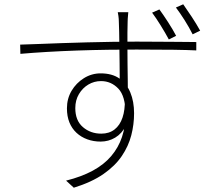

<svg xmlns="http://www.w3.org/2000/svg" viewBox="-20 -829 1040 895"><path d="M578 -772Q578 -769 577 -760Q576 -751 575.5 -742Q575 -733 575 -728Q574 -708 574 -676.5Q574 -645 574 -607Q574 -569 574.5 -531Q575 -493 575.5 -458.5Q576 -424 576 -400L538 -436Q538 -445 538 -471.5Q538 -498 537.5 -534.5Q537 -571 536.5 -609Q536 -647 535.5 -679Q535 -711 534 -727Q534 -740 532 -754.5Q530 -769 529 -772ZM74 -621Q112 -622 161.5 -624Q211 -626 267.5 -628Q324 -630 384.5 -631.5Q445 -633 504 -634Q563 -635 616 -635Q667 -635 711.5 -634.5Q756 -634 791.5 -634Q827 -634 853.5 -633.5Q880 -633 895 -633V-594Q857 -596 791.5 -597Q726 -598 616 -598Q555 -598 484.5 -597Q414 -596 341 -593.5Q268 -591 200 -587Q132 -583 75 -578ZM586 -335Q586 -280 567 -243Q548 -206 517 -187.5Q486 -169 449 -169Q416 -169 387 -179.5Q358 -190 336.5 -210Q315 -230 303.5 -258.5Q292 -287 292 -324Q292 -369 313.5 -405.5Q335 -442 371 -464.5Q407 -487 449 -487Q502 -487 536 -463.5Q570 -440 587.5 -398Q605 -356 605 -301Q605 -249 592 -198.5Q579 -148 548 -102Q517 -56 462.5 -18Q408 20 324 46L288 13Q360 -5 412.5 -33.5Q465 -62 498.5 -101.5Q532 -141 548.5 -190Q565 -239 565 -298Q565 -381 531.5 -416Q498 -451 451 -451Q419 -451 392 -435Q365 -419 348 -390.5Q331 -362 331 -325Q331 -267 366.5 -236.5Q402 -206 452 -206Q489 -206 514 -225.5Q539 -245 551 -280.5Q563 -316 562 -365ZM723 -785Q740 -762 763 -726.5Q786 -691 801 -662L767 -645Q751 -675 729 -710.5Q707 -746 689 -770ZM834 -809Q851 -785 873.5 -751Q896 -717 913 -686L878 -669Q862 -701 840.5 -735Q819 -769 800 -794Z"/></svg>

Font: Noto Sans KR ExtraLight
Style: Regular
Weight: 250
Designer: Ryoko NISHIZUKA  (kana, bopomofo & ideographs); Paul D. Hunt (Latin, Greek & Cyrillic); Sandoll Communications , Soo-you
Foundry: Adobe
Version: Version 2.004-H2;hotconv 1.0.118;makeotfexe 2.5.65603